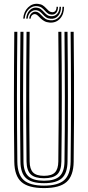

<svg xmlns="http://www.w3.org/2000/svg" viewBox="-20 -964 454 991"><path d="M207.2 6.8Q126 6.8 90.4 -24.9Q54.8 -56.5 53.8 -129.2Q52.8 -211.2 52.2 -294.6Q51.8 -378 51.9 -462Q52 -546 52.5 -630.6Q53 -715.2 53.8 -800H69.5Q68.8 -720 68.1 -637.1Q67.5 -554.2 67.5 -469.8Q67.5 -385.2 68 -299.9Q68.5 -214.5 69.5 -129.5Q70.5 -62.5 102.9 -34.1Q135.2 -5.8 207.2 -5.8Q278.8 -5.8 311.1 -34.1Q343.5 -62.5 344.5 -129.5Q345.5 -212.2 346 -295.8Q346.5 -379.2 346.5 -463.1Q346.5 -547 345.9 -631.4Q345.2 -715.8 344.5 -800H360.2Q361.5 -687.5 362 -576.2Q362.5 -465 362.1 -353.5Q361.8 -242 360.2 -129.2Q359.2 -56.5 323.6 -24.9Q288 6.8 207.2 6.8ZM207.2 -18.5Q142.8 -18.5 114.5 -44.4Q86.2 -70.2 85.5 -129.8Q84.5 -213.2 84 -296.8Q83.5 -380.2 83.5 -464Q83.5 -547.8 84.1 -631.6Q84.8 -715.5 85.5 -800H101.2Q100.5 -719.2 99.9 -636.1Q99.2 -553 99.2 -468.6Q99.2 -384.2 99.8 -299.4Q100.2 -214.5 101.2 -129.8Q102 -76.5 126.8 -53.9Q151.5 -31.2 207.2 -31.2Q262.5 -31.2 287.2 -53.9Q312 -76.5 312.8 -129.8Q314 -212.5 314.4 -296Q314.8 -379.5 314.8 -463.4Q314.8 -547.2 314.1 -631.4Q313.5 -715.5 312.8 -800H328.5Q329.2 -715.5 329.9 -632Q330.5 -548.5 330.5 -465Q330.5 -381.5 330.1 -297.9Q329.8 -214.2 328.5 -129.8Q327.8 -70.2 299.5 -44.4Q271.2 -18.5 207.2 -18.5ZM207.2 -44Q160 -44 138.9 -63.9Q117.8 -83.8 117 -130Q115.5 -241.8 115.1 -353Q114.8 -464.2 115.4 -575.9Q116 -687.5 117 -800H133Q132.2 -719.8 131.6 -636.6Q131 -553.5 131 -469Q131 -384.5 131.5 -299.5Q132 -214.5 133 -130.2Q133.5 -91.8 150.4 -74.1Q167.2 -56.5 207.2 -56.5Q247 -56.5 263.8 -74.1Q280.5 -91.8 281 -130.2Q282.5 -241.8 282.9 -352.9Q283.2 -464 282.8 -575.8Q282.2 -687.5 281 -800H296.8Q297.8 -715.5 298.4 -631.9Q299 -548.2 299 -464.9Q299 -381.5 298.5 -298Q298 -214.5 296.8 -130Q296.2 -83.2 275.1 -63.6Q254 -44 207.2 -44ZM99.8 -868Q102.5 -904 124.8 -925.6Q147 -947.2 176.8 -944Q191.8 -942.5 201.1 -936.1Q210.5 -929.8 217.6 -921.9Q224.8 -914 231.6 -908Q238.5 -902 248 -901.2Q259.5 -900 265.8 -907.6Q272 -915.2 271.8 -928.8H279.2Q279.5 -910 270.9 -898.9Q262.2 -887.8 246 -888.5Q234.2 -889.2 226.4 -895.2Q218.5 -901.2 211.6 -909Q204.8 -916.8 196.2 -923.4Q187.8 -930 174.5 -932Q149.5 -935.8 129.6 -917.2Q109.8 -898.8 107.5 -868ZM115.2 -868Q117.5 -895.5 133.6 -911.5Q149.8 -927.5 170.8 -924.5Q183 -923 191.4 -916.4Q199.8 -909.8 206.8 -901.9Q213.8 -894 222 -887.8Q230.2 -881.5 243 -880.5Q262.5 -879 274.9 -892.4Q287.2 -905.8 287.2 -928.8H294.8Q295.2 -900 280.4 -882.6Q265.5 -865.2 241.2 -867.2Q227.2 -868.2 218.1 -874.5Q209 -880.8 201.9 -888.8Q194.8 -896.8 187 -903.2Q179.2 -909.8 168.5 -911.2Q151.2 -913.5 137.9 -901.1Q124.5 -888.8 123 -868ZM130.8 -868Q132.2 -885.5 142.6 -895.5Q153 -905.5 166.5 -903.5Q176 -902 183.2 -895.6Q190.5 -889.2 197.8 -881.2Q205 -873.2 214.6 -867Q224.2 -860.8 238.8 -859.5Q266 -856.5 284.6 -876.1Q303.2 -895.8 302.5 -928.8H310.5Q310.8 -890.8 290 -868Q269.2 -845.2 236.2 -847.5Q220.2 -848.8 209.4 -854.8Q198.5 -860.8 190.6 -868.4Q182.8 -876 176.5 -882.4Q170.2 -888.8 163.8 -890.5Q155.5 -893 147.2 -887Q139 -881 138.5 -868Z"/></svg>

Font: Big Shoulders Inline Text Thin
Style: Regular
Weight: 400
Version: Version 2.002